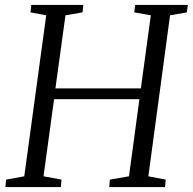

<svg xmlns="http://www.w3.org/2000/svg" viewBox="-20 -763 786 783"><path d="M2 0 5 -30.5 79 -44 168.5 -700.5 104.5 -712.5 107.5 -743H320L316.5 -712.5L247 -700.5L206 -402.5H554.5L595 -700.5L527.5 -712.5L531.5 -743H746L742 -712.5L673.5 -700.5L585 -44L656 -30.5L653 0H425.5L428 -30.5L506 -44L548.5 -358.5H200.5L157.5 -44L231 -30.5L228 0Z"/></svg>

Font: Merriweather 72pt Light
Style: Italic
Weight: 300
Italic angle: -7.8°
Version: Version 2.101